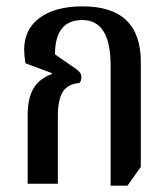

<svg xmlns="http://www.w3.org/2000/svg" viewBox="-20 -578 529 604"><path d="M328 6V-372Q328 -515 239 -515Q153 -515 153 -407L218 -362Q236 -350 236 -337Q236 -323 230 -317Q193 -314 177.5 -289Q162 -264 162 -213V0H67V-216Q67 -269 85.5 -300Q104 -331 143 -345V-348L60 -379Q58 -391 57 -402Q56 -413 56 -422Q56 -486 105 -522Q154 -558 240 -558Q423 -558 423 -383V-53L381 6Z"/></svg>

Font: Noto Serif Thai ExtraCondensed Medium
Style: Regular
Weight: 500
Width: 2
Designer: Monotype Design Team
Foundry: Monotype Imaging Inc.
Version: Version 2.002; ttfautohint (v1.8.4.7-5d5b)